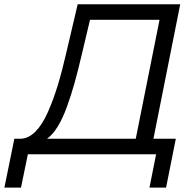

<svg xmlns="http://www.w3.org/2000/svg" viewBox="-92 -720 909 896"><path d="M6 155.5H-71.5L-25 -72.5H6Q42 -74.5 73.5 -106Q105 -137.5 131 -196Q157 -254.5 177.2 -320.8Q197.5 -387 218 -476.5L270.5 -700H749L624 -72.5H728.5L683 155.5H605.5L636.5 0H38ZM289 -463Q271.5 -388.5 256 -333Q240.5 -277.5 220.5 -222.2Q200.5 -167 177.2 -129.2Q154 -91.5 127.5 -72.5H541.5L652.5 -627.5H328Z"/></svg>

Font: Argentum Sans Light
Style: Italic
Weight: 300
Italic angle: -11.3°
Designer: Julieta Ulanovsky (font), Owen Earl (portions from Jones font), Cristiano Sobral (main changes and remaster)
Foundry: Julieta Ulanovsky (font), Owen Earl (portions from Jones font), Cristiano Sobral (main changes and remaster)
Version: Version 3.127